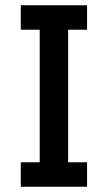

<svg xmlns="http://www.w3.org/2000/svg" viewBox="-20 -710 410 730"><path d="M59 0V-93H131V-597H59V-690H311V-597H239V-93H311V0Z"/></svg>

Font: Radio Canada Condensed Medium
Style: Regular
Weight: 500
Width: 3
Designer: Charles Daoud, Etienne Aubert Bonn, Alexandre Saumier Demers, Jacques Le Bailly
Foundry: Radio-Canada
Version: Version 2.104; ttfautohint (v1.8.4.7-5d5b);gftools[0.9.28.de